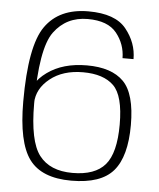

<svg xmlns="http://www.w3.org/2000/svg" viewBox="-51 -724 642 774"><g transform="rotate(5 270.5 -337.0)"><path d="M266 6Q386 6 436 -52.5Q486 -111 486 -238Q486 -364.5 437.5 -413.5Q389 -462.5 289 -462.5Q192 -462.5 128.8 -416.8Q65.5 -371 65 -307.5L89.5 -293Q91 -351 142.8 -392.2Q194.5 -433.5 276 -433.5Q358.5 -433.5 399.8 -393.2Q441 -353 441 -236.5Q441 -121 400 -73.2Q359 -25.5 268 -25.5Q176.5 -25.5 133.2 -82.2Q90 -139 90 -291Q90 -514 139.8 -581.5Q189.5 -649 276 -649Q357.5 -649 393 -604.8Q428.5 -560.5 429 -504H473.5Q473.5 -570 429.2 -625Q385 -680 276 -680Q158 -680 101.8 -600.2Q45.5 -520.5 45.5 -295Q45.5 -130.5 95.5 -62.2Q145.5 6 266 6Z"/></g></svg>

Font: Anybody SemiExpanded ExtraLight
Style: Regular
Weight: 250
Width: 6
Version: Version 1.113;gftools[0.9.25]